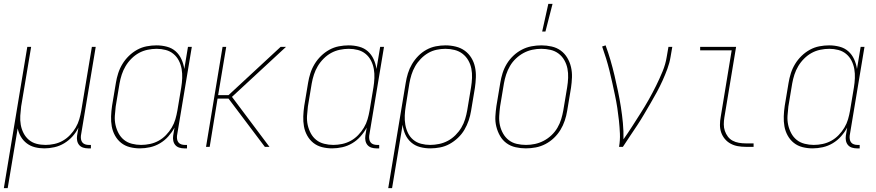

<svg xmlns="http://www.w3.org/2000/svg" viewBox="-40 -764 4560 999"><path d="M-20 215 102 -520H122L70 -210Q67 -186 65.5 -162Q64 -138 68 -115Q72 -92 82.5 -71.5Q93 -51 110 -36.5Q127 -22 149.5 -16Q172 -10 197 -10Q219 -10 242.5 -15Q266 -20 287 -32Q308 -44 325 -62Q342 -80 354 -100.5Q366 -121 372.5 -143.5Q379 -166 383 -189L438 -520H458L381 -58Q380 -49 381.5 -39.5Q383 -30 388.5 -23Q394 -16 403 -13Q412 -10 421 -10H433V8H418Q405 8 392.5 4Q380 0 372 -9.5Q364 -19 361.5 -32Q359 -45 361 -58L368 -100Q356 -75 337 -54Q318 -33 294 -18.5Q270 -4 243 2Q216 8 191 8Q165 8 141.5 2Q118 -4 99.5 -18Q81 -32 69 -52Q57 -72 52 -96L0 215Z M688 8Q661 8 635.5 1.5Q610 -5 590.5 -20.5Q571 -36 558.5 -58.5Q546 -81 541.5 -106.5Q537 -132 538 -159Q539 -186 543 -213L563 -333Q567 -358 575 -383Q583 -408 597 -431Q611 -454 630.5 -473Q650 -492 673.5 -505Q697 -518 723 -523Q749 -528 774 -528Q802 -528 828.5 -521Q855 -514 874 -497Q893 -480 904 -456Q915 -432 919 -405L938 -520H958L881 -58Q880 -49 881.5 -39.5Q883 -30 888.5 -23Q894 -16 903 -13Q912 -10 921 -10H933V8H918Q905 8 892.5 4Q880 0 872 -9.5Q864 -19 861.5 -32Q859 -45 861 -58L868 -100Q855 -76 836 -54.5Q817 -33 792.5 -18.5Q768 -4 741 2Q714 8 688 8ZM694 -10Q717 -10 740.5 -15Q764 -20 785 -31.5Q806 -43 823.5 -61Q841 -79 853.5 -100Q866 -121 872.5 -143.5Q879 -166 883 -189L903 -309Q907 -333 908 -357.5Q909 -382 905 -405Q901 -428 890.5 -448.5Q880 -469 862.5 -483.5Q845 -498 822 -504Q799 -510 775 -510Q752 -510 728 -505Q704 -500 683 -488.5Q662 -477 644 -459Q626 -441 613.5 -420Q601 -399 593.5 -376Q586 -353 582 -330L562 -210Q559 -186 557.5 -161.5Q556 -137 561 -114Q566 -91 577 -70.5Q588 -50 605.5 -36Q623 -22 646.5 -16Q670 -10 694 -10Z M1032 0 1118 -520H1137L1095 -269H1149L1420 -520H1448L1167 -260L1362 0H1338L1149 -251H1092L1051 0Z M1688 8Q1661 8 1635.5 1.5Q1610 -5 1590.5 -20.5Q1571 -36 1558.5 -58.5Q1546 -81 1541.5 -106.5Q1537 -132 1538 -159Q1539 -186 1543 -213L1563 -333Q1567 -358 1575 -383Q1583 -408 1597 -431Q1611 -454 1630.5 -473Q1650 -492 1673.5 -505Q1697 -518 1723 -523Q1749 -528 1774 -528Q1802 -528 1828.5 -521Q1855 -514 1874 -497Q1893 -480 1904 -456Q1915 -432 1919 -405L1938 -520H1958L1881 -58Q1880 -49 1881.5 -39.5Q1883 -30 1888.5 -23Q1894 -16 1903 -13Q1912 -10 1921 -10H1933V8H1918Q1905 8 1892.5 4Q1880 0 1872 -9.5Q1864 -19 1861.5 -32Q1859 -45 1861 -58L1868 -100Q1855 -76 1836 -54.5Q1817 -33 1792.5 -18.5Q1768 -4 1741 2Q1714 8 1688 8ZM1694 -10Q1717 -10 1740.5 -15Q1764 -20 1785 -31.5Q1806 -43 1823.5 -61Q1841 -79 1853.5 -100Q1866 -121 1872.5 -143.5Q1879 -166 1883 -189L1903 -309Q1907 -333 1908 -357.5Q1909 -382 1905 -405Q1901 -428 1890.5 -448.5Q1880 -469 1862.5 -483.5Q1845 -498 1822 -504Q1799 -510 1775 -510Q1752 -510 1728 -505Q1704 -500 1683 -488.5Q1662 -477 1644 -459Q1626 -441 1613.5 -420Q1601 -399 1593.5 -376Q1586 -353 1582 -330L1562 -210Q1559 -186 1557.5 -161.5Q1556 -137 1561 -114Q1566 -91 1577 -70.5Q1588 -50 1605.5 -36Q1623 -22 1646.5 -16Q1670 -10 1694 -10Z M1980 215 2071 -333Q2075 -358 2082.5 -382.5Q2090 -407 2103.5 -430Q2117 -453 2136 -472.5Q2155 -492 2178.5 -505Q2202 -518 2227.5 -523Q2253 -528 2278 -528Q2305 -528 2331.5 -521.5Q2358 -515 2378.5 -500Q2399 -485 2412.5 -463Q2426 -441 2431.5 -415Q2437 -389 2436 -361.5Q2435 -334 2431 -307L2411 -187Q2407 -162 2398.5 -137Q2390 -112 2376.5 -89Q2363 -66 2343 -47Q2323 -28 2299.5 -15Q2276 -2 2250 3Q2224 8 2199 8Q2171 8 2145 1Q2119 -6 2099.5 -23Q2080 -40 2069 -64Q2058 -88 2055 -115L2000 215ZM2198 -10Q2221 -10 2245 -15Q2269 -20 2290.5 -31.5Q2312 -43 2330 -61Q2348 -79 2360.5 -100Q2373 -121 2380 -144Q2387 -167 2391 -190L2411 -310Q2415 -334 2416 -359Q2417 -384 2412.5 -407Q2408 -430 2396.5 -450Q2385 -470 2367 -484Q2349 -498 2325.5 -504Q2302 -510 2277 -510Q2255 -510 2231.5 -505Q2208 -500 2187.5 -488Q2167 -476 2149.5 -458Q2132 -440 2120 -419Q2108 -398 2101 -375.5Q2094 -353 2090 -330L2071 -211Q2067 -187 2066 -162.5Q2065 -138 2069 -115Q2073 -92 2083 -71.5Q2093 -51 2110.5 -36.5Q2128 -22 2151 -16Q2174 -10 2198 -10Z M2781 -600 2813 -744H2835L2798 -600ZM2696 8Q2669 8 2642.5 2Q2616 -4 2595.5 -19Q2575 -34 2562 -56.5Q2549 -79 2542.5 -105Q2536 -131 2537.5 -158.5Q2539 -186 2543 -213L2563 -333Q2567 -358 2575 -383.5Q2583 -409 2597 -432Q2611 -455 2631 -474Q2651 -493 2675 -505.5Q2699 -518 2725 -523Q2751 -528 2777 -528Q2804 -528 2830.5 -522Q2857 -516 2877.5 -501Q2898 -486 2911.5 -463.5Q2925 -441 2931 -415Q2937 -389 2936 -361.5Q2935 -334 2931 -307L2911 -187Q2907 -162 2898.5 -136.5Q2890 -111 2876 -88Q2862 -65 2842 -46Q2822 -27 2798 -14.5Q2774 -2 2748 3Q2722 8 2696 8ZM2697 -10Q2720 -10 2743.5 -15Q2767 -20 2789 -31.5Q2811 -43 2829.5 -60.5Q2848 -78 2860.5 -99.5Q2873 -121 2880 -144Q2887 -167 2891 -190L2911 -310Q2915 -334 2916 -359Q2917 -384 2912.5 -407Q2908 -430 2896.5 -450.5Q2885 -471 2866.5 -485Q2848 -499 2824.5 -504.5Q2801 -510 2776 -510Q2753 -510 2729.5 -505Q2706 -500 2684.5 -488.5Q2663 -477 2644.5 -459.5Q2626 -442 2613.5 -420.5Q2601 -399 2593.5 -376Q2586 -353 2582 -330L2562 -210Q2559 -186 2557.5 -161Q2556 -136 2561 -113Q2566 -90 2577.5 -69.5Q2589 -49 2607 -35Q2625 -21 2648.5 -15.5Q2672 -10 2697 -10Z M3181 0Q3187 -35 3185.5 -69Q3184 -103 3180.5 -136Q3177 -169 3172 -202Q3167 -235 3160 -267.5Q3153 -300 3146 -332.5Q3139 -365 3131 -397Q3123 -429 3113.5 -460Q3104 -491 3093 -522L3111 -528Q3125 -490 3136.5 -450.5Q3148 -411 3157.5 -370.5Q3167 -330 3175.5 -289.5Q3184 -249 3190.5 -207.5Q3197 -166 3201 -124Q3205 -82 3204 -39Q3228 -73 3250 -107.5Q3272 -142 3294 -176.5Q3316 -211 3336 -246.5Q3356 -282 3374 -318.5Q3392 -355 3407.5 -392.5Q3423 -430 3429 -468L3438 -520H3458L3449 -468Q3444 -437 3432.5 -406Q3421 -375 3407.5 -345Q3394 -315 3378 -285.5Q3362 -256 3345 -227Q3328 -198 3311 -169Q3294 -140 3275.5 -112Q3257 -84 3238 -56Q3219 -28 3201 0Z M3840 0Q3819 0 3799 -3.5Q3779 -7 3761.5 -16.5Q3744 -26 3731.5 -41Q3719 -56 3712.5 -74.5Q3706 -93 3706 -114Q3706 -135 3710 -156L3767 -502H3603V-520H3790L3729 -153Q3726 -135 3726 -117Q3726 -99 3731.5 -83Q3737 -67 3747 -53.5Q3757 -40 3772 -32Q3787 -24 3804.5 -21Q3822 -18 3840 -18H3881V0Z M4188 8Q4161 8 4135.5 1.5Q4110 -5 4090.5 -20.5Q4071 -36 4058.5 -58.5Q4046 -81 4041.5 -106.5Q4037 -132 4038 -159Q4039 -186 4043 -213L4063 -333Q4067 -358 4075 -383Q4083 -408 4097 -431Q4111 -454 4130.5 -473Q4150 -492 4173.5 -505Q4197 -518 4223 -523Q4249 -528 4274 -528Q4302 -528 4328.5 -521Q4355 -514 4374 -497Q4393 -480 4404 -456Q4415 -432 4419 -405L4438 -520H4458L4381 -58Q4380 -49 4381.5 -39.5Q4383 -30 4388.5 -23Q4394 -16 4403 -13Q4412 -10 4421 -10H4433V8H4418Q4405 8 4392.5 4Q4380 0 4372 -9.5Q4364 -19 4361.5 -32Q4359 -45 4361 -58L4368 -100Q4355 -76 4336 -54.5Q4317 -33 4292.5 -18.5Q4268 -4 4241 2Q4214 8 4188 8ZM4194 -10Q4217 -10 4240.5 -15Q4264 -20 4285 -31.5Q4306 -43 4323.5 -61Q4341 -79 4353.5 -100Q4366 -121 4372.5 -143.5Q4379 -166 4383 -189L4403 -309Q4407 -333 4408 -357.5Q4409 -382 4405 -405Q4401 -428 4390.5 -448.5Q4380 -469 4362.5 -483.5Q4345 -498 4322 -504Q4299 -510 4275 -510Q4252 -510 4228 -505Q4204 -500 4183 -488.5Q4162 -477 4144 -459Q4126 -441 4113.5 -420Q4101 -399 4093.5 -376Q4086 -353 4082 -330L4062 -210Q4059 -186 4057.5 -161.5Q4056 -137 4061 -114Q4066 -91 4077 -70.5Q4088 -50 4105.5 -36Q4123 -22 4146.5 -16Q4170 -10 4194 -10Z"/></svg>

Font: Iosevka SS18 Thin
Style: Italic
Weight: 100
Italic angle: -9°
Monospace: yes
Designer: Belleve Invis
Foundry: Belleve Invis
Version: Version 25.1.1; ttfautohint (v1.8.4)